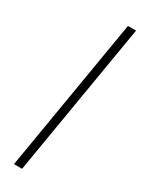

<svg xmlns="http://www.w3.org/2000/svg" viewBox="-185 -680 560 739"><g transform="rotate(30 95.5 -310.0)"><path d="M144 -650H180L66 30H30Z"/></g></svg>

Font: Judson
Style: Italic
Weight: 400
Italic angle: -9.5°
Version: Version 20110429